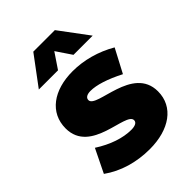

<svg xmlns="http://www.w3.org/2000/svg" viewBox="-224 -870 983 983"><g transform="rotate(-45 267.5 -378.5)"><path d="M201 -766 84 -609H223L279 -692L335 -609H474L357 -766ZM444 -360 511 -487C437 -530 354 -553 272 -553C135 -553 40 -485 40 -371C40 -185 318 -215 318 -153C318 -136 300 -128 273 -128C213 -128 144 -151 76 -195L14 -68C85 -17 174 9 270 9C412 9 509 -59 509 -171C509 -357 225 -330 225 -391C225 -408 241 -417 266 -417C309 -417 370 -398 444 -360Z"/></g></svg>

Font: Montserrat ExtraBold
Style: Regular
Weight: 800
Designer: Julieta Ulanovsky
Foundry: Julieta Ulanovsky
Version: Version 4.000